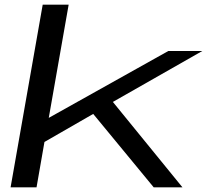

<svg xmlns="http://www.w3.org/2000/svg" viewBox="-20 -805 932 825"><path d="M25.5 0 163.5 -785H275L189.5 -298.5L703.5 -586H849.5L465 -367L764 0H640.5L380.5 -315.5L171 -195L137 0Z"/></svg>

Font: Anybody UltraExpanded Regular
Style: Italic
Weight: 400
Width: 9
Italic angle: -10°
Designer: Tyler Finck
Foundry: Etcetera Type Company
Version: Version 1.010; ttfautohint (v1.8.3) -l 8 -r 50 -G 200 -x 14 